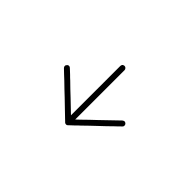

<svg xmlns="http://www.w3.org/2000/svg" viewBox="-49 -1047 1099 1099"><g transform="rotate(45 500.0 -498.0)"><path d="M505.9 -266.6Q504.9 -265.6 503.9 -264.6Q502 -263.7 501 -262.7Q499 -262.7 498 -261.7Q496.1 -261.7 494.1 -261.7Q493.2 -261.7 491.2 -261.7Q489.3 -262.7 488.3 -262.7Q485.4 -263.7 484.4 -265.6Q482.4 -266.6 482.4 -266.6Q457 -291 431.6 -315.4Q406.2 -339.8 380.9 -364.3Q363.3 -380.9 345.7 -397.5Q328.1 -414.1 310.5 -431.6Q296.9 -443.4 284.2 -456.1Q271.5 -468.8 257.8 -481.4Q255.9 -483.4 254.9 -485.4Q253.9 -488.3 252.9 -490.2Q252.9 -492.2 252.9 -494.1Q252.9 -495.1 252.9 -496.1Q252.9 -499 254.9 -501Q255.9 -502.9 257.8 -504.9Q259.8 -507.8 261.7 -508.8Q263.7 -509.8 266.6 -510.7Q269.5 -510.7 272.5 -510.7Q274.4 -509.8 277.3 -508.8Q279.3 -507.8 281.2 -505.9Q289.1 -499 295.9 -492.2Q303.7 -485.4 310.5 -478.5Q316.4 -472.7 322.3 -466.8Q328.1 -460.9 334 -456.1Q351.6 -439.5 369.1 -421.9Q386.7 -405.3 404.3 -388.7Q426.8 -367.2 449.2 -345.7Q471.7 -324.2 494.1 -302.7Q504.9 -312.5 514.6 -321.3Q524.4 -331.1 535.2 -340.8Q552.7 -358.4 570.3 -375Q587.9 -391.6 605.5 -408.2Q630.9 -432.6 656.2 -457Q681.6 -481.4 707 -505.9Q709 -507.8 711.9 -508.8Q713.9 -509.8 716.8 -510.7Q719.7 -510.7 721.7 -510.7Q724.6 -509.8 726.6 -508.8Q729.5 -507.8 731.4 -504.9Q733.4 -502.9 734.4 -501Q735.4 -499 735.4 -496.1Q736.3 -495.1 736.3 -494.1Q736.3 -492.2 735.4 -490.2Q735.4 -488.3 734.4 -485.4Q732.4 -483.4 730.5 -481.4Q722.7 -473.6 714.8 -465.8Q707 -458 698.2 -450.2Q680.7 -433.6 664.1 -417Q646.5 -400.4 628.9 -383.8Q611.3 -367.2 593.8 -350.6Q576.2 -333 558.6 -316.4Q552.7 -310.5 546.9 -305.7Q541 -299.8 535.2 -293.9Q528.3 -287.1 520.5 -280.3Q513.7 -273.4 505.9 -266.6ZM477.5 -717.8Q477.5 -720.7 478.5 -723.6Q479.5 -726.6 480.5 -728.5Q482.4 -730.5 484.4 -732.4Q486.3 -733.4 489.3 -734.4Q491.2 -735.4 494.1 -735.4Q497.1 -735.4 500 -734.4Q502 -733.4 503.9 -732.4Q506.8 -730.5 507.8 -728.5Q509.8 -726.6 510.7 -723.6Q511.7 -720.7 511.7 -717.8Q511.7 -704.1 511.7 -689.5Q511.7 -675.8 511.7 -661.1Q511.7 -650.4 511.7 -638.7Q511.7 -627 511.7 -615.2Q511.7 -581.1 511.7 -546.9Q511.7 -512.7 511.7 -478.5Q511.7 -428.7 511.7 -378.9Q511.7 -329.1 511.7 -278.3Q511.7 -276.4 510.7 -273.4Q509.8 -270.5 507.8 -268.6Q506.8 -266.6 503.9 -264.6Q502 -263.7 500 -262.7Q497.1 -261.7 494.1 -261.7Q491.2 -261.7 489.3 -262.7Q486.3 -263.7 484.4 -264.6Q482.4 -266.6 480.5 -268.6Q479.5 -270.5 478.5 -273.4Q477.5 -276.4 477.5 -278.3Q477.5 -294.9 477.5 -310.5Q477.5 -326.2 477.5 -341.8Q477.5 -376 477.5 -410.2Q477.5 -444.3 477.5 -478.5Q477.5 -512.7 477.5 -546.9Q477.5 -581.1 477.5 -615.2Q477.5 -627 477.5 -638.7Q477.5 -650.4 477.5 -661.1Q477.5 -675.8 477.5 -689.5Q477.5 -704.1 477.5 -717.8Z"/></g></svg>

Font: LetsEatIcons
Style: Regular
Weight: 400
Designer: Swedish Technologies
Foundry: Swedish Technologies
Version: Version 1.26.0